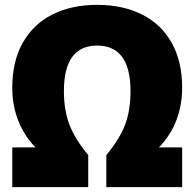

<svg xmlns="http://www.w3.org/2000/svg" viewBox="-20 -770 800 790"><path d="M634 -163.5H729.5V0H417.5V-132Q472 -197.5 494.5 -256.5Q517 -315.5 517 -395Q517 -582.5 379.5 -582.5Q243 -582.5 243 -395Q243 -316 265.8 -256.8Q288.5 -197.5 343 -132V0H30.5V-163.5H126Q79.5 -211 55 -273.8Q30.5 -336.5 30.5 -409Q30.5 -517.5 73.8 -594.2Q117 -671 195.8 -710.5Q274.5 -750 379.5 -750Q485 -750 564 -710.5Q643 -671 686.2 -594.2Q729.5 -517.5 729.5 -409Q729.5 -336.5 705 -273.8Q680.5 -211 634 -163.5Z"/></svg>

Font: Encode Sans SemiCondensed Black
Style: Regular
Weight: 900
Width: 4
Designer: Multiple Designers
Foundry: Impallari Type
Version: Version 2.000